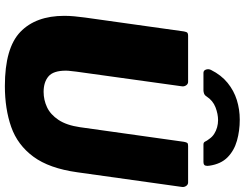

<svg xmlns="http://www.w3.org/2000/svg" viewBox="-128 -866 1004 788"><g transform="rotate(90 374.0 -472.0)"><path d="M687 -287Q671 -172 623 -107Q575 -42 501 -16Q427 10 333 10Q177 10 111 -53.5Q45 -117 45 -234Q45 -254 47 -275.5Q49 -297 52 -319L109 -725Q111 -736 114.5 -739Q118 -742 126 -742H316Q325 -742 330.5 -733.5Q336 -725 334 -715L274 -283Q273 -271 271.5 -260.5Q270 -250 270 -240Q270 -189 293.5 -169Q317 -149 357 -149Q390 -149 420 -163Q450 -177 472 -210Q494 -243 502 -298L562 -725Q564 -736 567 -739Q570 -742 579 -742H729Q738 -742 743.5 -733.5Q749 -725 747 -715L687 -287ZM279 -805Q269 -805 265.5 -815.5Q262 -826 267 -836Q288 -878 320 -904Q352 -930 390.5 -942Q429 -954 471 -954Q517 -954 557.5 -942.5Q598 -931 625.5 -904Q653 -877 660 -830Q662 -820 659.5 -812.5Q657 -805 644 -805H573Q564 -805 561 -812Q558 -819 550 -829Q542 -841 529.5 -849Q517 -857 502.5 -861Q488 -865 473 -865Q448 -865 420.5 -854.5Q393 -844 376 -818Q371 -810 364 -807.5Q357 -805 351 -805Z"/></g></svg>

Font: Libre Franklin Black
Style: Italic
Weight: 900
Italic angle: -8°
Designer: Pablo Impallari, Rodrigo Fuenzalida, Nhung Nguyen
Foundry: Impallari Type
Version: Version 3.000